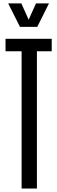

<svg xmlns="http://www.w3.org/2000/svg" viewBox="-20 -1082 328 1102"><path d="M104 0V-787.6H11.7V-859.4H276.9V-787.6H191.9V0ZM94.7 -927.7 26.9 -1062.5H102.5L144.5 -968.8L186.5 -1062.5H261.2L193.8 -927.7Z"/></svg>

Font: AntonioLight
Style: Regular
Weight: 300
Designer: Vernon Adams
Foundry: Vernon Adams
Version: Version 1.002